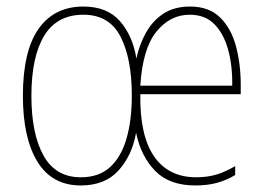

<svg xmlns="http://www.w3.org/2000/svg" viewBox="-20 -557 808 587"><path d="M561 -537Q619 -537 653 -503.5Q687 -470 701.5 -415.5Q716 -361 716 -298V-269H409Q407 -143 451 -79Q495 -15 580 -15Q612 -15 639 -22.5Q666 -30 699 -49V-22Q673 -6 643.5 2Q614 10 577 10Q498 10 454.5 -34.5Q411 -79 396 -151Q384 -82 342.5 -36Q301 10 227 10Q139 10 94.5 -62.5Q50 -135 50 -264Q50 -401 98 -469Q146 -537 235 -537Q308 -537 347 -492Q386 -447 397 -378Q406 -421 426.5 -457.5Q447 -494 480 -515.5Q513 -537 561 -537ZM235 -512Q154 -512 115 -447.5Q76 -383 76 -264Q76 -148 113 -81.5Q150 -15 227 -15Q283 -15 317 -46.5Q351 -78 367 -134Q383 -190 383 -265Q383 -378 348.5 -445Q314 -512 235 -512ZM560 -512Q500 -512 458 -460Q416 -408 409 -295H690Q691 -356 677.5 -405Q664 -454 635.5 -483Q607 -512 560 -512Z"/></svg>

Font: Noto Sans Lao Looped Condensed Thin
Style: Regular
Weight: 100
Width: 3
Designer: Mark Frömberg, Ben Mitchell
Foundry: The Fontpad Ltd
Version: Version 1.002; ttfautohint (v1.8.4.7-5d5b)